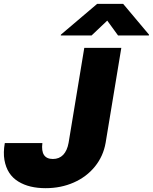

<svg xmlns="http://www.w3.org/2000/svg" viewBox="-21 -979 803 1009"><path d="M421.9 -727.3H616.5L534.1 -228.7Q522 -158.7 478.2 -104.2Q434.3 -49.7 366.7 -19.9Q299 9.9 218.8 9.9Q176.1 9.9 140.3 1.4Q104.4 -7.1 74.9 -25.2Q45.5 -43.3 27.3 -71.4Q9.2 -99.4 2.3 -138.3Q-4.6 -177.2 4.3 -227.3H201.7Q191.1 -143.5 257.1 -143.5Q290.1 -143.5 311.1 -165.3Q332 -187.1 339.5 -228.7ZM460.2 -792.6H298.3L299 -796.9L489.7 -958.8H626.1L762.1 -796.9L761.4 -792.6H599.4L542.6 -870.7Z"/></svg>

Font: Karasuma Gothic
Style: Italic
Weight: 900
Italic angle: -9.39999°
Designer: Rasmus Andersson / Ryoko Nishizuka
Foundry: Genbu
Version: Version 1.00